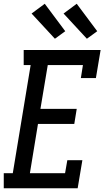

<svg xmlns="http://www.w3.org/2000/svg" viewBox="-36 -1001 556 1021"><path d="M-16 0V-80H32L127 -655H90V-735H499L474 -586H394L405 -655H218L179 -422H372L359 -342H166L123 -80H310L322 -149H402L377 0ZM426 -795 302 -929 372 -981 481 -835ZM256 -795 132 -929 202 -981 311 -835Z"/></svg>

Font: Iosevka Slab Medium Oblique
Style: Regular
Weight: 500
Italic angle: -9°
Monospace: yes
Designer: Belleve Invis
Foundry: Belleve Invis
Version: Version 11.1.1; ttfautohint (v1.8.3)